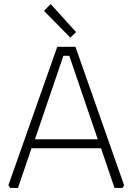

<svg xmlns="http://www.w3.org/2000/svg" viewBox="-20 -919 648 939"><path d="M21 -13 260 -690H349L587 -13L579 0H540L474 -194H134L68 0H30ZM151 -238H458L319 -646H290ZM195 -866 228 -899 352 -762 324 -735Z"/></svg>

Font: Oxanium ExtraLight
Style: Regular
Weight: 200
Designer: Severin Meyer
Version: Version 2.000